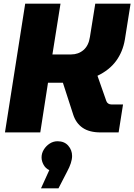

<svg xmlns="http://www.w3.org/2000/svg" viewBox="-20 -720 730 1044"><path d="M7 0 117 -700H309L265 -424H367Q406 -424 434 -448Q462 -472 469 -519L498 -700H690L659 -505Q648 -439 611.5 -389Q575 -339 510 -308L558 -171Q561 -162 568.5 -157Q576 -152 586 -152H649L625 0H527Q466 0 429.5 -25Q393 -50 378 -97L322 -270Q316 -270 310 -270Q304 -270 298 -270H241L199 0ZM203 304 248 205Q228 196 217 176Q206 156 206 136Q206 113 218.5 93Q231 73 250.5 60.5Q270 48 293 48Q330 48 351 72Q372 96 372 128Q372 146 365 167.5Q358 189 345 213L298 304Z"/></svg>

Font: MuseoModerno Thin ExtraBold
Style: Italic
Weight: 800
Italic angle: -9°
Version: Version 1.003